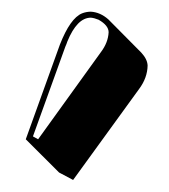

<svg xmlns="http://www.w3.org/2000/svg" viewBox="-20 -119 288 327"><path d="M134.8 -99.1Q150.9 -98.1 164.6 -85.9L220.7 -29.3Q231 -18.1 231.4 -7.3Q231 13.7 216.8 32.7L104.5 187.5L80.6 174.8L23.9 118.2L82 -43Q99.6 -87.9 119.6 -96.2Q127 -99.1 134.8 -99.1ZM134.8 -88.9Q111.3 -88.9 94.7 -48.3Q93.3 -43.9 91.3 -39.6L36.1 113.3L44.9 118.2L151.9 -30.3Q164.1 -46.4 165 -64Q165 -75.7 147.9 -85.4Q140.6 -88.4 134.8 -88.9Z"/></svg>

Font: Linux Biolinum Shadow O
Style: Regular
Weight: 400
Designer: Philipp H. Poll
Foundry: Philipp H. Poll
Version: Version 1.0.4